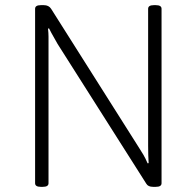

<svg xmlns="http://www.w3.org/2000/svg" viewBox="-20 -722 759 744"><path d="M138 2Q116 2 116 -12V-688Q116 -702 138 -702H150Q169 -702 178 -688L519 -149Q527 -137 535.5 -122.5Q544 -108 552 -89L556 -90Q555 -107 554.5 -121.5Q554 -136 554 -157V-688Q554 -702 576 -702H584Q606 -702 606 -688V-12Q606 2 584 2H573Q554 2 547 -10L203 -552Q196 -565 187.5 -579.5Q179 -594 170 -612L166 -611Q168 -594 168 -579.5Q168 -565 168 -543V-12Q168 2 146 2Z"/></svg>

Font: Asap ExtraLight
Style: Regular
Weight: 200
Designer: Pablo Cosgaya
Foundry: Omnibus-Type
Version: Version 3.001; ttfautohint (v1.8.4.7-5d5b)